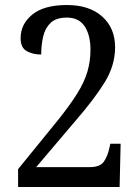

<svg xmlns="http://www.w3.org/2000/svg" viewBox="-20 -744 556 764"><path d="M52 0V-71L209 -264Q258 -325 287 -371.5Q316 -418 328 -459.5Q340 -501 340 -546Q340 -604 317 -639Q294 -674 246 -674Q204 -674 182 -653.5Q160 -633 152 -599.5Q144 -566 144 -527Q111 -527 86.5 -540.5Q62 -554 62 -592Q62 -648 108.5 -686Q155 -724 246 -724Q336 -724 387 -678Q438 -632 438 -556Q438 -483 396 -415.5Q354 -348 281 -264L124 -79H337Q378 -79 393 -100.5Q408 -122 415 -154L419 -172H460L456 0Z"/></svg>

Font: Noto Serif Myanmar SemCond
Style: Regular
Weight: 400
Width: 4
Designer: Ben Mitchell and the Monotype Design Team
Foundry: Monotype Imaging Inc.
Version: Version 2.106; ttfautohint (v1.8.4.7-5d5b)